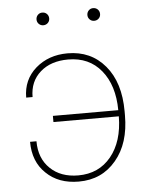

<svg xmlns="http://www.w3.org/2000/svg" viewBox="-52 -763 637 817"><g transform="rotate(-5 266.0 -355.0)"><path d="M251 -511.7C311 -511.7 357.9 -490.7 392.6 -448.2C427.2 -405.8 444.8 -349.1 445.3 -278.3C445.3 -278.3 166 -278.3 166 -278.3C166 -278.3 166 -252 166 -252C166 -252 445.3 -252 445.3 -252C445.3 -252 445.3 -252 445.3 -252C444.8 -180.2 426.8 -123 392.1 -80.6C357.4 -38.1 310.5 -16.6 252 -16.6C252 -16.6 252 -16.6 252 -16.6C202.1 -16.6 162.1 -31.2 132.3 -60.1C102.1 -88.9 86.9 -127.9 86.9 -176.8C86.9 -176.8 59.6 -176.8 59.6 -176.8C59.6 -176.8 59.6 -176.8 59.6 -176.8C59.6 -120.6 77.1 -75.2 112.8 -41.5C147.9 -7.3 194.3 9.8 252 9.8C252 9.8 252 9.8 252 9.8C317.9 9.8 370.6 -14.2 411.1 -62.5C451.7 -110.4 471.7 -174.3 471.7 -253.9C471.7 -253.9 471.7 -271 471.7 -271C471.7 -271 471.7 -271 471.7 -271C471.7 -353 451.7 -418 411.1 -466.3C370.6 -514.2 317.4 -538.1 251 -538.1C251 -538.1 251 -538.1 251 -538.1C196.8 -538.1 151.4 -522 114.7 -490.2C78.1 -458 59.6 -416.5 59.6 -365.7C59.6 -365.7 86.9 -365.7 86.9 -365.7C86.9 -365.7 86.9 -365.7 86.9 -365.7C86.9 -410.2 102.1 -445.8 132.3 -472.2C162.1 -498.5 201.7 -511.7 251 -511.7C251 -511.7 251 -511.7 251 -511.7ZM132.3 -692.9C132.3 -685.5 134.8 -679.2 140.1 -673.8C145.5 -668.5 151.9 -666 159.2 -666C166.5 -666 173.3 -668.5 178.7 -673.8C184.1 -679.2 186.5 -685.5 186.5 -692.9C186.5 -700.2 184.1 -707 178.7 -712.4C173.3 -717.8 166.5 -720.2 159.2 -720.2C151.9 -720.2 145.5 -717.8 140.1 -712.4C134.8 -707 132.3 -700.2 132.3 -692.9C132.3 -692.9 132.3 -692.9 132.3 -692.9ZM349.6 -692.9C349.6 -685.5 352.1 -679.2 357.4 -673.8C362.8 -668.5 369.1 -666 376.5 -666C383.8 -666 390.6 -668.5 396 -673.8C401.4 -679.2 403.8 -685.5 403.8 -692.9C403.8 -700.2 401.4 -707 396 -712.4C390.6 -717.8 383.8 -720.2 376.5 -720.2C369.1 -720.2 362.8 -717.8 357.4 -712.4C352.1 -707 349.6 -700.2 349.6 -692.9C349.6 -692.9 349.6 -692.9 349.6 -692.9Z"/></g></svg>

Font: WOX
Style: Regular
Weight: 500
Designer: Google
Foundry: ""
Version: ""